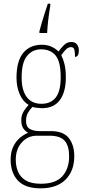

<svg xmlns="http://www.w3.org/2000/svg" viewBox="-20 -786 467 1047"><path d="M201 241Q117 241 77.5 198.5Q38 156 38 85Q38 42 53 12Q68 -18 90.5 -36Q113 -54 134 -62Q119 -69 107.5 -85Q96 -101 96 -131Q96 -158 109.5 -179.5Q123 -201 136 -214Q105 -232 87.5 -272Q70 -312 70 -362Q70 -453 106.5 -497.5Q143 -542 209 -542Q238 -542 261.5 -531Q285 -520 299 -505Q312 -523 328.5 -540Q345 -557 369 -557Q390 -557 400 -543.5Q410 -530 410 -512Q410 -476 389 -476Q389 -504 385 -516.5Q381 -529 367 -529Q354 -529 342 -518.5Q330 -508 314 -485Q324 -466 331.5 -437Q339 -408 339 -363Q339 -285 306.5 -240.5Q274 -196 209 -196Q198 -196 181.5 -198Q165 -200 157 -203Q143 -189 132.5 -171Q122 -153 122 -126Q122 -95 142.5 -83Q163 -71 197 -71H258Q325 -71 355 -33.5Q385 4 385 66Q385 146 337.5 193.5Q290 241 201 241ZM206 -220Q258 -220 284.5 -255Q311 -290 311 -365Q311 -449 283.5 -483Q256 -517 204 -517Q157 -517 127.5 -481Q98 -445 98 -364Q98 -293 126 -256.5Q154 -220 206 -220ZM203 216Q284 216 320.5 174.5Q357 133 357 67Q357 10 333 -18Q309 -46 249 -46H182Q132 -46 99 -9.5Q66 27 66 85Q66 121 78.5 150.5Q91 180 120.5 198Q150 216 203 216ZM195 -616Q200 -637 208.5 -664.5Q217 -692 225.5 -719Q234 -746 241 -766H254V-753Q248 -719 243.5 -681Q239 -643 237 -606H195Z"/></svg>

Font: Noto Serif Armenian Condensed Thin
Style: Regular
Weight: 100
Width: 3
Designer: Monotype Design Team
Foundry: Monotype Imaging Inc.
Version: Version 2.008; ttfautohint (v1.8.4.7-5d5b)